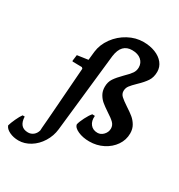

<svg xmlns="http://www.w3.org/2000/svg" viewBox="-359 -889 1188 1277"><g transform="rotate(30 235.5 -250.0)"><path d="M487 -314Q521 -292 542.5 -274.5Q564 -257 579.5 -231Q595 -205 595 -170Q595 -120 566.5 -78.5Q538 -37 490 -12.5Q442 12 385 12Q335 12 297.5 -5Q260 -22 257 -46Q262 -68 279.5 -102.5Q297 -137 313 -155L333 -154Q329 -114 348.5 -89.5Q368 -65 403 -65Q429 -65 448.5 -86Q468 -107 468 -134Q468 -159 450 -177Q432 -195 394 -219Q361 -241 341 -257.5Q321 -274 307 -298.5Q293 -323 293 -355Q293 -392 311 -419Q329 -446 365 -482Q396 -512 410.5 -532.5Q425 -553 425 -579Q425 -613 400 -635Q375 -657 330 -657Q290 -657 266 -632.5Q242 -608 235 -556L169 44Q163 97 134.5 143Q106 189 63 215.5Q20 242 -26 242Q-65 242 -96 227Q-127 212 -135 189Q-129 167 -113.5 133.5Q-98 100 -85 83H-69Q-66 164 2 164Q25 164 42.5 150Q60 136 67 111Q66 110 73 30L78 -35L104 -384L96 -392L24 -393L21 -398L27 -444L110 -456L117 -522Q124 -580 161 -631Q198 -682 253.5 -712Q309 -742 368 -742Q419 -742 459.5 -726Q500 -710 523 -681Q546 -652 546 -615Q546 -573 526.5 -543.5Q507 -514 470 -479Q441 -451 428 -433.5Q415 -416 415 -393Q415 -371 432 -355Q449 -339 487 -314ZM71 85 67 109Q69 99 71 85Z"/></g></svg>

Font: Alegreya
Style: Bold Italic
Weight: 700
Italic angle: -7°
Designer: Juan Pablo del Peral
Foundry: Huerta Tipografica
Version: Version 2.007; ttfautohint (v1.6)